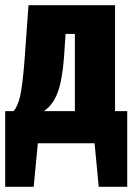

<svg xmlns="http://www.w3.org/2000/svg" viewBox="-24 -553 514 741"><path d="M467 -124V168H357L341 0H122L106 168H-4V-124H28Q44 -141 53.5 -181Q63 -221 71 -325L86 -533H420V-124ZM265 -422H229L223 -331Q216 -242 198 -194.5Q180 -147 145 -124H265Z"/></svg>

Font: Fira Sans Extra Condensed ExtraBold
Style: Regular
Weight: 800
Width: 1
Designer: Carrois Corporate & Edenspiekermann AG
Foundry: Carrois Corporate GbR & Edenspiekermann AG
Version: Version 4.203